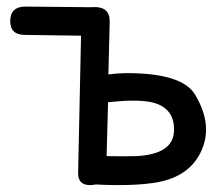

<svg xmlns="http://www.w3.org/2000/svg" viewBox="-20 -549 661 576"><path d="M299.8 -80.6Q357.4 -79.6 388.7 -80.6Q501 -86.4 502 -157.7Q503.9 -217.8 450.2 -237.8Q407.2 -253.9 304.2 -242.2ZM250 6.3Q213.4 6.3 214.4 -31.2L223.1 -441.9Q138.2 -442.9 53.7 -444.3Q9.8 -444.8 10.7 -487.3Q11.7 -529.8 57.6 -529.3L253.9 -527.3Q254.9 -527.3 255.4 -527.3Q258.3 -527.8 261.7 -527.8Q309.6 -528.8 309.1 -484.4L305.2 -325.7Q335.9 -329.6 355.5 -329.6Q528.3 -330.6 566.4 -263.2Q622.1 -168.5 580.1 -88.4Q542 -14.2 438.5 0Q369.1 9.8 267.1 4.4Q259.8 6.3 250 6.3Z"/></svg>

Font: Comic Relief
Style: Regular
Weight: 400
Designer: Jeff Davis
Foundry: Loudifier
Version: Version 1.0